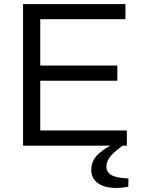

<svg xmlns="http://www.w3.org/2000/svg" viewBox="-20 -720 695 949"><path d="M94 0V-700H600V-625H179V-396H560V-321H179V-75H607V0ZM557 209Q496 209 463.5 185Q431 161 431 120Q431 90 446 65Q461 40 503 13L539 -9L593 -8V-5Q550 25 528 50Q506 75 506 104Q506 131 531 145.5Q556 160 615 162L614 203Q604 204 590 206.5Q576 209 557 209Z"/></svg>

Font: REM Light
Style: Regular
Weight: 300
Designer: Octavio Pardo
Foundry: Ashler Design
Version: Version 1.005;gftools[0.9.28]